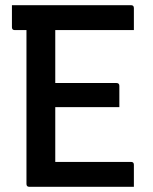

<svg xmlns="http://www.w3.org/2000/svg" viewBox="-20 -720 590 740"><path d="M93 0Q82 0 82 -11V-604H37Q26 -604 26 -615V-700H485Q496 -700 496 -689V-604H193V-400H429Q440 -400 440 -389V-307H193V-96H485Q496 -96 496 -85V0Z"/></svg>

Font: Recursive Sn Lnr St Med
Style: Regular
Weight: 500
Version: Version 1.085;hotconv 1.1.0;makeotfexe 2.6.0; ttfautohint (v